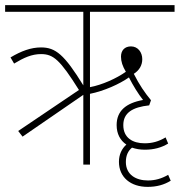

<svg xmlns="http://www.w3.org/2000/svg" viewBox="-20 -642 701 749"><path d="M68 -109 305 -272V0H331V-276C386 -287 446 -314 483 -340C500 -307 519 -276 538 -252C471 -240 435 -209 435 -154C435 -120 449 -94 473 -78C455 -62 444 -39 444 -11C444 50 490 87 556 87C591 87 620 79 646 63L636 40C610 55 585 62 557 62C511 62 471 40 471 -10C471 -36 480 -54 495 -66C510 -61 526 -58 545 -58C580 -58 610 -66 636 -82L626 -106C599 -90 574 -83 544 -83C498 -83 461 -104 461 -154C461 -202 497 -224 562 -231L569 -251C545 -280 523 -312 502 -354C524 -368 535 -388 535 -411C535 -438 518 -461 491 -461C466 -461 452 -445 452 -421C452 -402 458 -384 471 -362C434 -336 379 -311 331 -302V-596H661V-622H0V-596H305V-309C231 -429 197 -457 140 -457C101 -457 63 -443 21 -418L35 -394C73 -417 104 -431 140 -431C188 -431 214 -409 288 -291L51 -131Z"/></svg>

Font: Noto Sans Devanagari Condensed Thin
Style: Regular
Weight: 100
Width: 3
Designer: Jelle Bosma - Monotype Design Team
Foundry: Monotype Imaging Inc.
Version: Version 2.004